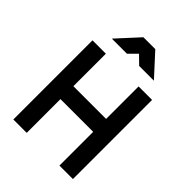

<svg xmlns="http://www.w3.org/2000/svg" viewBox="-258 -1057 1187 1187"><g transform="rotate(45 335.0 -464.0)"><path d="M480 0V-295H194V0H77V-692H194V-408H480V-692H598V0ZM154 -784 286 -928H390L522 -784H393L339 -837L286 -784Z"/></g></svg>

Font: TitilliumText22L Rg
Style: Bold
Weight: 700
Designer: Campivisivi
Foundry: Campivisivi
Version: 1.000